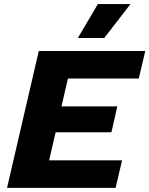

<svg xmlns="http://www.w3.org/2000/svg" viewBox="-20 -906 721 926"><path d="M14 0 167 -660H680.6L649.4 -527.4H307.6L276.6 -393H545.8L517.4 -268.2H248.2L217 -132.6H568.8L537.6 0ZM452 -886.4H609.2L482.8 -722.6H355.4Z"/></svg>

Font: Work Sans
Style: Italic
Weight: 400
Italic angle: -13°
Designer: Wei Huang
Foundry: Wei Huang
Version: Version 2.012